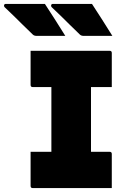

<svg xmlns="http://www.w3.org/2000/svg" viewBox="-113 -959 633 979"><path d="M116 -939Q144 -896 169 -857Q194 -818 220 -776H74Q61 -776 54 -783Q22 -814 -0.5 -836Q-23 -858 -43 -878Q-63 -898 -90 -923Q-94 -928 -92 -933.5Q-90 -939 -84 -939ZM356 -939Q384 -896 409 -857Q434 -818 460 -776H314Q301 -776 294 -783Q262 -814 239.5 -836Q217 -858 197 -878Q177 -898 150 -923Q146 -928 148 -933.5Q150 -939 156 -939ZM457 0H54Q43 0 43 -11V-185H149V-515H54Q43 -515 43 -526V-700H446Q457 -700 457 -689V-515H351V-185H446Q457 -185 457 -174Z"/></svg>

Font: Recursive Sn Lnr St Blk
Style: Regular
Weight: 900
Version: Version 1.079;hotconv 1.0.112;makeotfexe 2.5.65598; ttfautoh